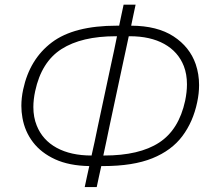

<svg xmlns="http://www.w3.org/2000/svg" viewBox="-20 -756 872 800"><path d="M333 23.5Q338 0.5 342.5 -21Q347 -42.5 352 -64Q268 -65.5 209.8 -92.2Q151.5 -119 117.5 -163.5Q83.5 -208 73.5 -265Q69 -289.5 69 -315Q69 -348 76.5 -383Q103.5 -509.5 195.8 -579.2Q288 -649 466.5 -649H476.5L485.5 -692Q490 -713.5 495 -736.5H545Q540 -713.5 535.5 -692L526.5 -649Q635.5 -648.5 703 -604.5Q770.5 -560.5 795.5 -488.5Q809.5 -447 809.5 -401.5Q809.5 -366.5 801.5 -329.5Q784.5 -248.5 739.8 -188.8Q695 -129 614.8 -96.5Q534.5 -64 409.5 -64H402Q397 -42.5 392.5 -21Q388 0.5 383 23.5ZM436 -229Q429.5 -196.5 423 -166.5Q416.5 -136.5 410.5 -108H414Q560.5 -108 643 -161.8Q725.5 -215.5 751.5 -336.5Q759 -373 759 -404.5Q759 -446.5 746 -480.5Q722.5 -540.5 664.5 -572.8Q606.5 -605 521 -605H516.5Q510.5 -576.5 504 -546.5Q497.5 -516.5 490.5 -484ZM126.5 -376Q119 -341 119 -310Q119 -267.5 133 -233Q157 -172.5 216 -140.2Q275 -108 361.5 -108Q368 -136.5 374.5 -166.5Q380.5 -196.5 387.5 -229L442 -484Q449 -516.5 455.5 -546.5Q461.5 -576.5 467.5 -605H462.5Q320 -605 236.2 -551.5Q152.5 -498 126.5 -376Z"/></svg>

Font: Heraclito ExtraLight
Style: Italic
Weight: 200
Italic angle: -12°
Designer: Kostas Bartsokas (font) & Cristiano Sobral (main changes)
Foundry: Kostas Bartsokas (font) & Cristiano Sobral (main changes)
Version: Version 1.00;July 8, 2020;FontCreator 13.0.0.2655 64-bit